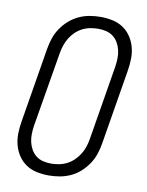

<svg xmlns="http://www.w3.org/2000/svg" viewBox="-85 -804 669 873"><g transform="rotate(10 250.0 -367.5)"><path d="M201 8Q173 8 146 2.5Q119 -3 97 -17.5Q75 -32 60 -54Q45 -76 38 -102Q31 -128 31.5 -156Q32 -184 37 -213L94 -558Q98 -582 106 -606.5Q114 -631 129 -653.5Q144 -676 164.5 -694Q185 -712 208.5 -723Q232 -734 257.5 -738.5Q283 -743 308 -743Q336 -743 363 -737.5Q390 -732 412 -717.5Q434 -703 449 -681Q464 -659 471 -633Q478 -607 477.5 -579Q477 -551 472 -522L415 -177Q411 -153 403 -128.5Q395 -104 380 -81.5Q365 -59 345 -41Q325 -23 301 -12Q277 -1 251.5 3.5Q226 8 201 8ZM201 -47Q219 -47 238 -50.5Q257 -54 274.5 -63Q292 -72 306 -85.5Q320 -99 330.5 -115.5Q341 -132 347 -150Q353 -168 356 -186L413 -531Q416 -551 416.5 -570Q417 -589 413 -607Q409 -625 400 -641Q391 -657 377 -668Q363 -679 345 -683.5Q327 -688 308 -688Q290 -688 271 -684.5Q252 -681 234.5 -672Q217 -663 203 -649.5Q189 -636 179 -619.5Q169 -603 163 -585Q157 -567 154 -549L96 -204Q93 -184 92.5 -165Q92 -146 96 -128Q100 -110 109 -94Q118 -78 132 -67Q146 -56 164 -51.5Q182 -47 201 -47Z"/></g></svg>

Font: Iosevka Light
Style: Italic
Weight: 300
Italic angle: -9°
Monospace: yes
Designer: Belleve Invis
Foundry: Belleve Invis
Version: Version 32.5.0; ttfautohint (v1.8.4)